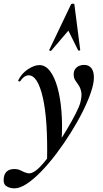

<svg xmlns="http://www.w3.org/2000/svg" viewBox="-94 -752 567 1053"><path d="M-15 281Q-41 281 -59.5 268.5Q-78 256 -73 221Q-65 175 -15 175Q6 175 23 184.5Q40 194 58 198Q76 202 99 186Q121 171 151 134.5Q181 98 213 51.5Q245 5 273.5 -43Q302 -91 322 -130.5Q342 -170 347 -191Q356 -227 351.5 -248.5Q347 -270 337.5 -284Q328 -298 319 -311Q310 -324 310 -345Q310 -368 326 -382Q342 -396 368 -396Q393 -396 407 -378.5Q421 -361 421 -326Q421 -294 404.5 -245.5Q388 -197 359.5 -140Q331 -83 294 -24Q257 35 216 89.5Q175 144 133 187.5Q91 231 53 256Q15 281 -15 281ZM164 135Q169 -94 141 -216.5Q113 -339 63 -339Q50 -339 38 -330Q26 -321 18 -308Q16 -304 10.5 -305.5Q5 -307 6 -311Q24 -349 59 -372Q94 -395 122 -395Q155 -395 180 -362.5Q205 -330 221 -273Q237 -216 243 -142Q249 -68 244 16ZM314 -727 346 -478Q346 -475 340.5 -474.5Q335 -474 334 -477L281 -584L187 -474Q185 -472 180 -473.5Q175 -475 176 -478L295 -727Q298 -732 306 -732Q314 -732 314 -727Z"/></svg>

Font: Cormorant Garamond Light
Style: Italic
Weight: 300
Italic angle: -10°
Designer: Christian Thalmann (Catharsis Fonts)
Foundry: Catharsis Fonts
Version: Version 4.001